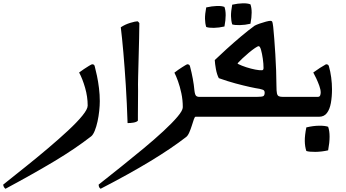

<svg xmlns="http://www.w3.org/2000/svg" viewBox="-340 -723 2144 1189"><path d="M225 121Q126 198 -2.5 275Q-131 352 -306 446Q-312 442 -316 434.5Q-320 427 -320 420Q-256 369 -184 311.5Q-112 254 -43.5 196Q25 138 81 86Q137 34 170 -6.5Q203 -47 203 -69Q203 -124 187 -179.5Q171 -235 150 -274Q163 -284 179.5 -295Q196 -306 210 -314.5Q224 -323 230 -325Q239 -325 242.5 -321Q246 -317 247 -311Q253 -289 260.5 -253.5Q268 -218 273 -177Q278 -136 278 -97Q278 -70 274.5 -36.5Q271 -3 264 29Q257 61 247 86Q237 111 225 121Z M523 -580Q523 -541 521.5 -484.5Q520 -428 518.5 -366.5Q517 -305 515.5 -250.5Q514 -196 515 -161Q515 -124 514.5 -83.5Q514 -43 514 -13Q514 17 514 24Q507 33 485 36.5Q463 40 450 39Q446 -85 439 -195.5Q432 -306 424 -397.5Q416 -489 408 -554Q435 -572 467 -581.5Q499 -591 511 -591Q515 -591 523 -580Z M871 0Q866 0 860.5 16Q855 32 848 54.5Q841 77 832 97.5Q823 118 812 126Q723 195 593 274Q463 353 283 446Q275 440 273 433.5Q271 427 271 420Q338 367 410 309.5Q482 252 550 195.5Q618 139 672.5 88.5Q727 38 759.5 -0.5Q792 -39 792 -59Q792 -104 783 -146Q774 -188 762 -221Q750 -254 740 -273Q763 -291 787.5 -306.5Q812 -322 819 -325Q828 -325 832 -321Q836 -317 837 -311Q847 -273 854 -235Q861 -197 864 -163Q867 -137 874 -130Q881 -123 895 -123H964V0Z M1488 -123V0H924V-123Q954 -123 995.5 -123Q1037 -123 1082.5 -123Q1128 -123 1171 -123Q1214 -123 1248 -123Q1283 -123 1291 -128Q1299 -133 1299 -150Q1299 -158 1294.5 -163Q1290 -168 1267 -173Q1246 -176 1207 -184.5Q1168 -193 1118 -206.5Q1068 -220 1015 -239Q1003 -262 997 -295.5Q991 -329 990 -351Q1021 -381 1063.5 -419.5Q1106 -458 1151.5 -496.5Q1197 -535 1237 -564Q1248 -570 1268 -577Q1288 -584 1307 -589Q1326 -594 1334 -594Q1344 -594 1346.5 -587Q1349 -580 1352 -556Q1355 -526 1358.5 -482Q1362 -438 1365 -387.5Q1368 -337 1370 -285.5Q1372 -234 1372 -190Q1372 -159 1375 -145Q1378 -131 1387 -127Q1396 -123 1413 -123ZM1292 -302Q1292 -328 1287.5 -359.5Q1283 -391 1276.5 -414Q1270 -437 1262 -437Q1256 -437 1239 -425.5Q1222 -414 1201 -396.5Q1180 -379 1161.5 -361.5Q1143 -344 1132 -332Q1131 -329 1134 -327Q1156 -316 1185.5 -306.5Q1215 -297 1241.5 -292Q1268 -287 1282 -288Q1292 -288 1292 -302ZM937 -556Q930 -578 929.5 -606.5Q929 -635 937 -677Q973 -685 1003 -686Q1033 -687 1050 -680Q1065 -638 1050 -559Q1016 -551 984.5 -550.5Q953 -550 937 -556ZM1098 -572Q1091 -595 1090.5 -623.5Q1090 -652 1098 -694Q1134 -702 1164 -702.5Q1194 -703 1211 -696Q1226 -654 1211 -576Q1177 -568 1145 -567.5Q1113 -567 1098 -572Z M1557 212Q1548 185 1547.5 150.5Q1547 116 1557 66Q1599 56 1635.5 55.5Q1672 55 1692 62Q1710 112 1692 208Q1652 217 1613.5 217.5Q1575 218 1557 212ZM1636 0H1448V-123H1627Q1639 -123 1642.5 -131.5Q1646 -140 1646 -150Q1646 -168 1637.5 -191.5Q1629 -215 1618.5 -237.5Q1608 -260 1600 -274Q1644 -306 1679 -325Q1688 -325 1692 -321Q1696 -317 1697 -312Q1706 -281 1711 -243.5Q1716 -206 1716 -170Q1716 -124 1709 -85Q1702 -46 1684.5 -23Q1667 0 1636 0Z"/></svg>

Font: Ruwudu SemiBold
Style: Regular
Weight: 600
Designer: Becca Hirsbrunner Spalinger
Foundry: SIL International
Version: Version 3.000